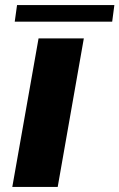

<svg xmlns="http://www.w3.org/2000/svg" viewBox="-20 -737 471 757"><path d="M28.5 0 132 -585.5H310.5L207.5 0ZM38.1 -651.5 47.2 -717H430.9L422.3 -651.5Z"/></svg>

Font: Anybody UltraExpanded SemiBold
Style: Italic
Weight: 600
Width: 9
Italic angle: -10°
Designer: Tyler Finck
Foundry: Etcetera Type Company
Version: Version 1.010; ttfautohint (v1.8.3) -l 8 -r 50 -G 200 -x 14 